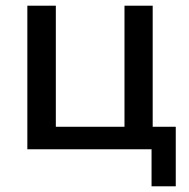

<svg xmlns="http://www.w3.org/2000/svg" viewBox="-20 -524 662 674"><path d="M512 130V0H76V-504H176V-79H417V-504H516V-79H597V130Z"/></svg>

Font: Mulish SemiBold
Style: Regular
Weight: 600
Designer: Vernon Adams
Foundry: Vernon Adams
Version: Version 3.603; ttfautohint (v1.8.3)